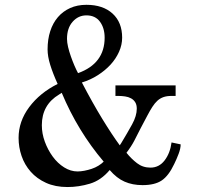

<svg xmlns="http://www.w3.org/2000/svg" viewBox="-20 -754 816 782"><path d="M450.2 -406.2H695.3V-363.3H678.7Q659.2 -363.3 645.5 -358.4Q631.8 -353.5 621.1 -343.8Q610.4 -334 600.6 -318.8Q590.8 -303.7 580.1 -283.2L552.7 -231.4Q540 -206.1 527.3 -181.6Q514.6 -157.2 495.1 -131.8Q514.6 -107.4 538.1 -89.4Q561.5 -71.3 592.8 -71.3Q627.9 -71.3 650.4 -100.6Q672.9 -129.9 678.7 -173.8L715.8 -166Q715.8 -149.4 707.5 -127.4Q699.2 -105.5 689.5 -85.9Q667 -38.1 638.7 -19Q610.4 0 560.5 0Q519.5 0 487.3 -14.2Q455.1 -28.3 426.8 -61.5Q391.6 -19.5 346.2 -5.9Q300.8 7.8 254.9 7.8Q205.1 7.8 167.5 -9.3Q129.9 -26.4 105 -54.7Q80.1 -83 67.9 -118.7Q55.7 -154.3 55.7 -192.4Q55.7 -259.8 99.1 -317.9Q142.6 -376 214.8 -412.1Q195.3 -455.1 184.6 -489.7Q173.8 -524.4 173.8 -552.7Q173.8 -593.8 184.6 -627Q195.3 -660.2 215.8 -684.1Q236.3 -708 265.6 -721.2Q294.9 -734.4 332 -734.4Q399.4 -734.4 438.5 -698.7Q477.5 -663.1 477.5 -600.6Q477.5 -571.3 464.8 -543Q452.1 -514.6 430.2 -490.7Q408.2 -466.8 378.4 -447.8Q348.6 -428.7 313.5 -418Q357.4 -334 396.5 -270Q435.5 -206.1 467.8 -162.1L473.6 -170.9Q499 -212.9 518.1 -247.6Q537.1 -282.2 537.1 -311.5Q537.1 -327.1 530.8 -337.4Q524.4 -347.7 513.7 -353.5Q502.9 -359.4 489.3 -361.3Q475.6 -363.3 461.9 -363.3H450.2ZM332 -691.4Q298.8 -691.4 275.9 -665.5Q252.9 -639.6 252.9 -595.7Q252.9 -581.1 257.3 -562.5Q261.7 -543.9 268.6 -524.4Q275.4 -504.9 283.2 -486.8Q291 -468.8 297.9 -456.1Q406.2 -495.1 406.2 -600.6Q406.2 -639.6 387.2 -665.5Q368.2 -691.4 332 -691.4ZM231.4 -376 220.7 -369.1Q150.4 -327.1 150.4 -244.1Q150.4 -210 162.6 -176.8Q174.8 -143.6 194.8 -116.2Q214.8 -88.9 241.2 -72.3Q267.6 -55.7 295.9 -55.7Q308.6 -55.7 323.7 -58.6Q338.9 -61.5 353.5 -66.4Q368.2 -71.3 380.9 -79.1Q393.6 -86.9 402.3 -95.7Q296.9 -219.7 231.4 -376Z"/></svg>

Font: Uchen
Style: Regular
Weight: 400
Designer: Christopher J. Fynn
Foundry: Christopher J. Fynn for DDC
Version: Version 1.000 preliminary